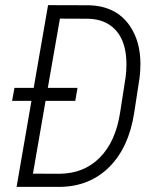

<svg xmlns="http://www.w3.org/2000/svg" viewBox="-20 -731 612 751"><path d="M274.4 -336.4H158.2L108.9 -51.8L210 -51.3Q307.1 -51.3 369.6 -113.8Q432.1 -176.3 449.7 -290L471.2 -428.2Q474.6 -453.6 474.6 -478Q474.6 -494.6 473.1 -510.7Q466.3 -579.6 428.2 -617.7Q390.1 -655.8 325.7 -657.7L214.4 -658.2L167 -387.2H283.2ZM44.9 0 103 -336.4H27.3L36.6 -387.2H111.8L168 -710.9L327.1 -710.4Q434.1 -708 487.8 -629.9Q529.3 -569.3 529.3 -480.5Q529.3 -454.6 525.9 -426.3L504.9 -290Q483.9 -153.8 407.2 -77.6Q330.6 -1.5 214.8 0Z"/></svg>

Font: MAUL Condensed Light Italic
Style: Light Italic
Weight: 300
Italic angle: -12°
Designer: MAUL
Version: Version 1.0; 2020; ttfautohint (v1.8.3)